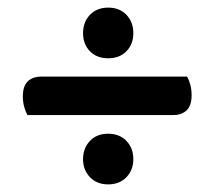

<svg xmlns="http://www.w3.org/2000/svg" viewBox="-20 -545 564 504"><path d="M52 -243Q47 -252 43.5 -264.5Q40 -277 40 -292Q40 -319 53 -331.5Q66 -344 89 -344H471Q476 -336 479.5 -323Q483 -310 483 -295Q483 -268 470 -255.5Q457 -243 435 -243ZM198 -127Q198 -156 216 -175Q234 -194 264 -194Q294 -194 312 -175Q330 -156 330 -127Q330 -99 312 -80Q294 -61 264 -61Q234 -61 216 -80Q198 -99 198 -127ZM198 -458Q198 -487 216 -506Q234 -525 264 -525Q294 -525 312 -506Q330 -487 330 -458Q330 -429 312 -410.5Q294 -392 264 -392Q234 -392 216 -410.5Q198 -429 198 -458Z"/></svg>

Font: Baloo Chettan 2 SemiBold
Style: Regular
Weight: 600
Designer: Maithili Shingre, Unnati Kotecha and Ek Type
Foundry: Ek Type
Version: Version 1.640;hotconv 1.0.111;makeotfexe 2.5.65597; ttfautoh